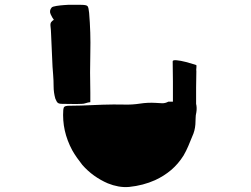

<svg xmlns="http://www.w3.org/2000/svg" viewBox="-20 -756 1040 795"><path d="M189 -649Q188 -659 192 -664.5Q196 -670 203 -674Q196 -683 189.5 -697.5Q183 -712 194 -725Q198 -729 214 -731.5Q230 -734 245.5 -735Q261 -736 261 -736H316Q338 -736 342.5 -730.5Q347 -725 349 -703Q356 -621 354 -538.5Q352 -456 354 -373V-333Q344 -332 335.5 -329Q327 -326 319 -326Q298 -325 278 -325.5Q258 -326 238 -326Q224 -326 219 -330.5Q214 -335 209 -348Q202 -373 202 -398Q202 -423 200 -447Q197 -480 196 -513.5Q195 -547 193 -581Q192 -598 191.5 -615.5Q191 -633 189 -649ZM321 -73Q310 -87 299 -102.5Q288 -118 279 -134Q236 -214 242 -301Q243 -311 246.5 -314Q250 -317 260 -318Q274 -318 288.5 -318.5Q303 -319 317 -319Q361 -321 405.5 -322.5Q450 -324 495 -323Q527 -322 559.5 -327Q592 -332 625 -330Q638 -329 651 -328.5Q664 -328 677 -335H696Q696 -377 696 -418.5Q696 -460 695 -502Q695 -508 711.5 -506.5Q728 -505 749 -499.5Q770 -494 784 -489.5Q798 -485 793 -486Q794 -480 793 -473.5Q792 -467 793 -461Q792 -427 792 -393.5Q792 -360 792 -326Q796 -310 793 -291Q790 -279 790 -266.5Q790 -254 789 -241Q787 -214 776 -191Q768 -171 759.5 -151Q751 -131 740 -112Q718 -77 688.5 -52Q659 -27 622 -10Q573 12 515 18Q493 20 470.5 16Q448 12 426 3Q396 -10 369.5 -29Q343 -48 321 -73Z"/></svg>

Font: Palette Mosaic
Style: Regular
Weight: 400
Designer: Shibuyafont
Version: Version 1.001